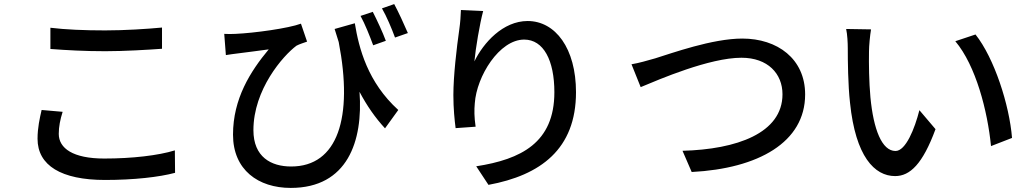

<svg xmlns="http://www.w3.org/2000/svg" viewBox="-20 -849 5050 941"><path d="M227 -713V-609C307 -603 394 -598 496 -598C589 -598 705 -605 774 -610V-714C700 -707 592 -700 495 -700C393 -700 300 -704 227 -713ZM287 -301 184 -310C175 -271 164 -223 164 -169C164 -38 280 33 495 33C636 33 760 19 838 -2L837 -112C756 -87 628 -72 491 -72C338 -72 268 -122 268 -193C268 -228 275 -263 287 -301Z M1807 -791 1747 -771C1769 -731 1792 -673 1809 -627L1871 -649C1856 -690 1827 -752 1807 -791ZM1912 -829 1852 -808C1875 -768 1899 -711 1916 -665L1979 -687C1961 -729 1933 -790 1912 -829ZM1079 -683 1087 -579C1108 -582 1124 -585 1144 -587C1178 -592 1252 -600 1297 -607C1207 -499 1122 -365 1122 -189C1122 -16 1246 72 1405 72C1683 72 1760 -157 1742 -399C1778 -331 1819 -272 1867 -220L1932 -310C1782 -446 1739 -612 1719 -735L1620 -707L1640 -643C1712 -272 1635 -33 1407 -33C1308 -33 1222 -80 1222 -211C1222 -410 1367 -576 1433 -625C1448 -633 1471 -640 1485 -645L1455 -733C1393 -710 1226 -687 1134 -683C1116 -682 1095 -682 1079 -683Z M2348 -795 2239 -800C2238 -772 2236 -739 2231 -705C2218 -614 2202 -477 2202 -383C2202 -317 2208 -259 2213 -221L2311 -228C2304 -276 2304 -310 2307 -343C2316 -475 2427 -655 2549 -655C2644 -655 2697 -553 2697 -397C2697 -149 2533 -68 2314 -34L2374 57C2629 10 2803 -118 2803 -397C2803 -612 2702 -746 2566 -746C2445 -746 2349 -639 2305 -548C2311 -611 2331 -732 2348 -795Z M3075 -534 3120 -422C3211 -460 3457 -566 3614 -566C3743 -566 3815 -488 3815 -387C3815 -196 3590 -117 3325 -110L3370 -6C3697 -23 3926 -152 3926 -386C3926 -561 3790 -660 3618 -660C3471 -660 3272 -588 3191 -563C3153 -552 3111 -540 3075 -534Z M4249 -705 4127 -707C4133 -680 4135 -638 4135 -613C4135 -553 4136 -433 4146 -345C4173 -82 4266 14 4367 14C4440 14 4502 -45 4565 -216L4486 -309C4463 -218 4419 -109 4369 -109C4302 -109 4261 -215 4246 -372C4239 -450 4238 -534 4239 -597C4239 -624 4244 -676 4249 -705ZM4761 -680 4662 -647C4763 -527 4820 -305 4837 -133L4940 -173C4927 -335 4853 -564 4761 -680Z"/></svg>

Font: Noto Sans CJK SC Medium
Style: Regular
Weight: 500
Designer: Ryoko NISHIZUKA 西塚涼子 (kana, bopomofo & ideographs); Paul D. Hunt (Latin, Greek & Cyrillic); Sandoll Communications 산돌커뮤니
Foundry: Adobe
Version: Version 2.004;hotconv 1.0.118;makeotfexe 2.5.65603